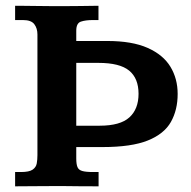

<svg xmlns="http://www.w3.org/2000/svg" viewBox="-20 -656 673 676"><path d="M33.2 0V-50.3H53.7Q82.5 -50.3 94.7 -58.6Q106.9 -66.9 109.4 -80.6Q111.8 -94.2 111.8 -109.9V-534.7Q111.8 -556.2 100.8 -570.8Q89.8 -585.4 61 -585.4H33.2V-635.7Q43 -635.7 62.5 -635.5Q82 -635.3 106.2 -635Q130.4 -634.8 154.3 -634.5Q178.2 -634.3 196.8 -634.3Q228.5 -634.3 261.2 -634.8Q293.9 -635.3 326.7 -635.7V-585.4H307.1Q280.8 -585.4 264.6 -579.8Q248.5 -574.2 248.5 -547.9V-511.7H357.4Q445.3 -511.7 500 -487.3Q554.7 -462.9 580.1 -420.9Q605.5 -378.9 605.5 -325.2Q605.5 -269 581.8 -226.8Q558.1 -184.6 500.5 -161.4Q442.9 -138.2 340.8 -138.2H248.5V-98.1Q248.5 -78.1 252.7 -67.9Q256.8 -57.6 269.5 -54Q282.2 -50.3 308.1 -50.3H327.1V0Q295.9 0 265.6 -0.2Q235.4 -0.5 191.9 -1Q142.1 -1 106.2 -0.5Q70.3 0 33.2 0ZM248.5 -213.4H330.6Q403.3 -213.4 435.5 -242.7Q467.8 -272 467.8 -325.7Q467.8 -380.4 434.6 -407.5Q401.4 -434.6 326.7 -434.6H248.5Z"/></svg>

Font: Kameron SemiBold
Style: Regular
Weight: 600
Designer: Vernon Adams
Foundry: Vernon Adams
Version: Version 1.100